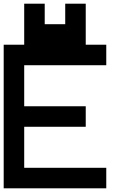

<svg xmlns="http://www.w3.org/2000/svg" viewBox="-20 -1020 707 1040"><path d="M444.4 -777.8H555.6V-666.7H111.1V-444.4H444.4V-333.3H111.1V-111.1H555.6V0H0V-777.8H111.1V-1000H222.2V-888.9H333.3V-1000H444.4Z"/></svg>

Font: Pixeloid Mono
Style: Regular
Weight: 400
Monospace: yes
Designer: GGBotNet
Foundry: GGBotNet
Version: 0.5